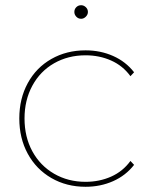

<svg xmlns="http://www.w3.org/2000/svg" viewBox="-20 -713 585 736"><path d="M308 3Q235 3 177 -30.5Q119 -64 86.5 -123.5Q54 -183 54 -259Q54 -335 86.5 -394.5Q119 -454 177 -487Q235 -520 308 -520Q365 -520 413.5 -498.5Q462 -477 494 -436L480 -421Q451 -461 406 -481Q361 -501 308 -501Q241 -501 187.5 -470.5Q134 -440 104 -384.5Q74 -329 74 -259Q74 -188 104 -133Q134 -78 187.5 -47Q241 -16 308 -16Q361 -16 406 -36Q451 -56 480 -96L494 -81Q462 -40 413.5 -18.5Q365 3 308 3ZM291 -641Q280 -641 272.5 -649Q265 -657 265 -667Q265 -678 272.5 -685.5Q280 -693 291 -693Q301 -693 309 -685.5Q317 -678 317 -667Q317 -657 309 -649Q301 -641 291 -641Z"/></svg>

Font: Montserrat
Style: Regular
Weight: 400
Designer: Julieta Ulanovsky
Foundry: Julieta Ulanovsky
Version: Version 8.000